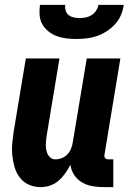

<svg xmlns="http://www.w3.org/2000/svg" viewBox="-20 -760 540 788"><path d="M147 8Q121 8 98.5 -2Q76 -12 61.5 -31Q47 -50 40 -73.5Q33 -97 30.5 -122Q28 -147 30.5 -173Q33 -199 37 -225L86 -520H224L172 -206Q170 -195 169 -185Q168 -175 168 -164.5Q168 -154 170 -144Q172 -134 176.5 -125.5Q181 -117 189 -111.5Q197 -106 208 -106Q221 -106 234.5 -111.5Q248 -117 257.5 -127.5Q267 -138 272 -151Q277 -164 279 -178L336 -520H474L409 -126Q408 -122 408.5 -118Q409 -114 411.5 -111Q414 -108 417.5 -107Q421 -106 425 -106H445V8H406Q382 8 359 4Q336 0 316.5 -11.5Q297 -23 284.5 -42Q272 -61 269 -84Q260 -66 248 -49Q236 -32 220.5 -18.5Q205 -5 185.5 1.5Q166 8 147 8ZM293 -600Q272 -600 251.5 -602.5Q231 -605 212.5 -612Q194 -619 178.5 -631.5Q163 -644 153.5 -661Q144 -678 142.5 -698.5Q141 -719 144 -740H248Q246 -728 249.5 -716.5Q253 -705 262 -698Q271 -691 283 -688.5Q295 -686 307 -686Q319 -686 332 -688.5Q345 -691 356 -698Q367 -705 374.5 -716.5Q382 -728 384 -740H488Q485 -719 476.5 -698.5Q468 -678 452.5 -661Q437 -644 417.5 -631.5Q398 -619 377.5 -612Q357 -605 335.5 -602.5Q314 -600 293 -600Z"/></svg>

Font: Iosevka Heavy
Style: Italic
Weight: 900
Italic angle: -9°
Monospace: yes
Designer: Belleve Invis
Foundry: Belleve Invis
Version: Version 32.5.0; ttfautohint (v1.8.4)